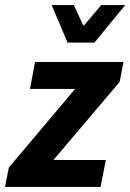

<svg xmlns="http://www.w3.org/2000/svg" viewBox="-30 -742 517 762"><path d="M5 -77 268 -389H89L109 -496H460L445 -417L182 -107H390L369 0H-10ZM345 -573H238L175 -722H263L300 -642H304L372 -722H467Z"/></svg>

Font: mr_Source Sans Pro
Style: Bold Italic
Weight: 700
Italic angle: -11°
Designer: Paul D. Hunt
Foundry: Adobe Systems Incorporated
Version: Version 1.036;July 10, 2024;FontCreator 11.5.0.2430 64-bit